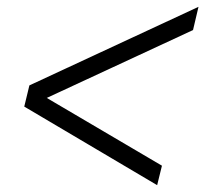

<svg xmlns="http://www.w3.org/2000/svg" viewBox="-20 -623 601 562"><path d="M561 -603 545 -535 86 -322 92 -351 454 -138 440 -81 51 -311 66 -373Z"/></svg>

Font: Platypi Light SemiBold
Style: Italic
Weight: 600
Italic angle: -13°
Version: Version 1.200